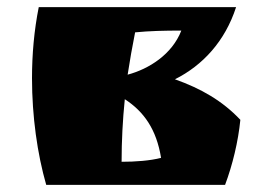

<svg xmlns="http://www.w3.org/2000/svg" viewBox="-20 -520 735 540"><path d="M322 -65C322 -123 325 -182 331 -241C385 -206 420 -156 433 -76C402 -68 361 -65 322 -65ZM89 -500C76 -435 70 -367 70 -300C70 -193 85 -87 110 0H613C634 -56 650 -122 656 -183C605 -237 545 -271 472 -297C550 -336 613 -404 644 -500ZM339 -310C345 -349 352 -389 360 -429C400 -433 443 -434 490 -434C464 -367 399 -326 339 -310Z"/></svg>

Font: Ruslan Display
Style: Regular
Weight: 400
Designer: Denis Masharov, Vladimir Rabdu
Foundry: Denis Masharov, Vladimir Rabdu
Version: Version 1.001